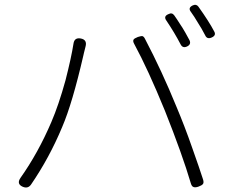

<svg xmlns="http://www.w3.org/2000/svg" viewBox="-20 -812 966 815"><path d="M77 -19Q49 -31 67 -57Q142 -163 198 -294Q229 -366 258 -471Q283 -569 292 -627Q296 -654 323.5 -648.5Q351 -643 343 -614Q342 -610 340 -602Q337 -592 336 -586Q335 -583 334 -577Q287 -373 244 -273Q190 -143 112 -29Q99 -10 77 -19ZM802 -18Q794 -20 790 -34Q754 -156 680 -342Q608 -518 550 -625Q543 -637 547 -644Q550 -649 565 -655Q578 -659 583 -659Q590 -658 595 -648Q667 -511 729 -359Q764 -276 795 -187Q828 -94 842 -50Q846 -37 841.5 -31Q837 -25 823 -20Q809 -15 802 -18ZM747 -623Q721 -673 686 -725Q673 -743 695 -752Q710 -760 719.5 -747Q729 -734 748 -704Q752 -698 754 -695Q758 -688 767 -673Q779 -652 784 -642Q793 -624 774.5 -615Q756 -606 747 -623ZM851 -662Q835 -693 821 -714Q804 -743 790 -762Q777 -779 798 -789Q813 -796 822 -784Q867 -721 889 -679Q899 -662 879 -653Q859 -644 851 -662Z"/></svg>

Font: GenSenRounded TW L
Style: Regular
Weight: 300
Version: Version 1.501;PS 1;hotconv 16.6.51;makeotf.lib2.5.65220